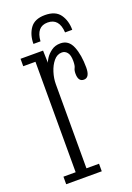

<svg xmlns="http://www.w3.org/2000/svg" viewBox="-129 -702 518 753"><g transform="rotate(-20 129.5 -326.0)"><path d="M12 0V-31.5H63V-492.5H12V-523.5H106L107.5 -471.5Q108 -476.5 116.5 -490Q125 -503.5 140.8 -515.2Q156.5 -527 179 -527Q213.5 -527 228 -491.5Q242.5 -456 242.5 -403.5Q242.5 -361.5 218 -361.5Q194.5 -361.5 194.5 -395Q194.5 -409 199 -417Q203.5 -425 203.5 -445Q203.5 -469.5 194.5 -480.5Q185.5 -491.5 172.5 -491.5Q152.5 -491.5 138 -474Q123.5 -456.5 115.8 -431.5Q108 -406.5 108 -383V-31.5H160.5V0ZM160 -652Q204 -652 222.8 -625.5Q241.5 -599 241.5 -561H211.5Q208 -621 160 -621Q113 -621 109 -561H79.5Q79.5 -599 98.2 -625.5Q117 -652 160 -652Z"/></g></svg>

Font: Imbue 10pt ExtraLight
Style: Regular
Weight: 200
Designer: Tyler Finck
Foundry: Etcetera Type Company
Version: Version 1.102; ttfautohint (v1.8.3)